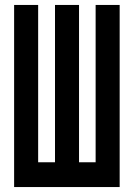

<svg xmlns="http://www.w3.org/2000/svg" viewBox="-20 -755 540 775"><path d="M37 0H463V-735H366V-100H299V-735H202V-100H134V-735H37Z"/></svg>

Font: Iosevka SS09
Style: Bold
Weight: 700
Monospace: yes
Designer: Belleve Invis
Foundry: Belleve Invis
Version: Version 5.2.1; ttfautohint (v1.8.3)